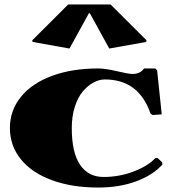

<svg xmlns="http://www.w3.org/2000/svg" viewBox="-20 -840 785 870"><path d="M289.1 -819.8H481L644 -657.2L642.1 -649.9L475.1 -620.1L387.2 -779.8H382.8L294.9 -620.1L127.9 -649.9L126 -657.2ZM449.2 -38.1Q521 -38.1 586.2 -63.2Q651.4 -88.4 683.1 -123L693.8 -124L714.8 -105L715.8 -94.2Q671.9 -45.9 596.2 -18.1Q520.5 9.8 424.8 9.8Q305.7 9.8 214.8 -23.7Q124 -57.1 74.5 -118.4Q24.9 -179.7 24.9 -259.8Q24.9 -339.8 75 -401.4Q125 -462.9 215.8 -496.3Q306.6 -529.8 424.8 -529.8Q457.5 -529.8 510 -517.3Q562.5 -504.9 581.1 -504.9Q615.7 -504.9 632.8 -529.8H683.1L691.9 -522L712.9 -321.8L671.9 -318.8L662.1 -325.2Q608.9 -480 455.1 -480Q429.7 -480 404.1 -466.3Q378.4 -452.6 356 -426.5Q333.5 -400.4 319.3 -356.9Q305.2 -313.5 305.2 -259.8Q305.2 -149.4 342.5 -93.8Q379.9 -38.1 449.2 -38.1Z"/></svg>

Font: Yokawerad
Style: Regular
Weight: 500
Designer: gluk
Foundry: gluk
Version: Version 0.79